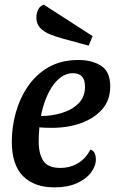

<svg xmlns="http://www.w3.org/2000/svg" viewBox="-20 -789 497 829"><path d="M215 20Q128 20 79.5 -28.5Q31 -77 31 -178Q31 -241 48.5 -303.5Q66 -366 101.5 -417.5Q137 -469 191 -499.5Q245 -530 319 -530Q377 -530 416.5 -505Q456 -480 456 -415Q456 -357 421.5 -317.5Q387 -278 330 -257.5Q273 -237 204 -237Q191 -237 175.5 -237.5Q160 -238 150 -239Q147 -206 147 -179Q147 -125 167 -94.5Q187 -64 240 -64Q283 -64 317 -84.5Q351 -105 370 -143Q384 -139 389 -127Q394 -115 394 -102Q394 -72 373 -44Q352 -16 312 2Q272 20 215 20ZM157 -288Q202 -288 246 -301Q290 -314 318.5 -342Q347 -370 347 -415Q347 -473 295 -473Q267 -473 243.5 -456Q220 -439 202.5 -411Q185 -383 173.5 -350.5Q162 -318 157 -288ZM363 -592 252 -622Q223 -630 196.5 -640.5Q170 -651 153.5 -668.5Q137 -686 137 -713Q137 -730 144 -746Q151 -762 169 -769L380 -633Z"/></svg>

Font: Sansita Swashed
Style: Regular
Weight: 400
Designer: Pablo Cosgaya
Foundry: Omnibus-Type
Version: Version 1.003; ttfautohint (v1.8.3)